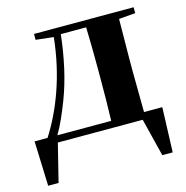

<svg xmlns="http://www.w3.org/2000/svg" viewBox="-108 -648 916 944"><g transform="rotate(-15 350.0 -176.5)"><path d="M148 -516 238 -506C218 -314 156 -154 80 -35H14L22 193H75L123 0H403H555L603 193H656L664 -35H571L569 -238V-308L571 -509L655 -516V-546H148ZM404 -35H130C157 -80 179 -133 201 -189C238 -284 262 -394 275 -511H404C406 -453 407 -365 407 -308V-238C407 -181 406 -93 404 -35Z"/></g></svg>

Font: Noto Serif CJK HK Black
Style: Regular
Weight: 900
Designer: Ryoko NISHIZUKA 西塚涼子 (kana & ideographs); Frank Grießhammer (Latin, Greek & Cyrillic); Wenlong ZHANG 张文龙 (bopomofo); San
Foundry: Adobe
Version: Version 2.001;hotconv 1.1.0;makeotfexe 2.6.0